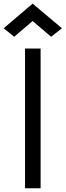

<svg xmlns="http://www.w3.org/2000/svg" viewBox="-57 -1341 354 1036"><path d="M162.1 -1079.1Q162.1 -890.6 162.1 -325.2Q140.6 -325.2 78.1 -325.2Q78.1 -466.8 78.1 -890.6Q78.1 -937.5 78.1 -1079.1Q98.6 -1079.1 162.1 -1079.1ZM-37.1 -1188.5Q2 -1221.7 119.1 -1321.3Q158.2 -1288.1 277.3 -1188.5Q262.7 -1176.8 218.8 -1142.6Q194.3 -1164.1 119.1 -1227.5Q94.7 -1207 19.5 -1142.6Q5.9 -1154.3 -37.1 -1188.5Z"/></svg>

Font: Das Gitter
Style: Book
Weight: 400
Version: Version 006.000